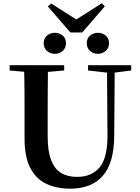

<svg xmlns="http://www.w3.org/2000/svg" viewBox="-20 -1141 858 1180"><path d="M316.7 -810.1Q289.9 -810.1 269.2 -827.7Q248.5 -845.3 248.5 -875.5Q248.5 -906 269.2 -922.8Q289.9 -939.5 316.7 -939.5Q344 -939.5 364.8 -922.8Q385.6 -906 385.6 -875.5Q385.6 -845.3 364.8 -827.7Q344 -810.1 316.7 -810.1ZM582 -810.1Q554.3 -810.1 533.8 -827.7Q513.4 -845.3 513.4 -875.5Q513.4 -906 533.8 -922.8Q554.3 -939.5 582 -939.5Q608.3 -939.5 629.3 -922.8Q650.2 -906 650.2 -875.5Q650.2 -845.3 629.3 -827.7Q608.3 -810.1 582 -810.1ZM294.1 -1119.6 485.6 -998H412.4L605.9 -1121.1L624.1 -1102.2L485.4 -941.3H412.6L274.2 -1101.4ZM411.6 18.6Q328.6 18.6 265.1 -11.1Q201.7 -40.8 166.3 -108.6Q130.9 -176.3 130.9 -290V-400.9Q130.9 -485.1 130.6 -570.6Q130.2 -656.1 127.5 -740.5H274.9Q273.9 -656.3 273.4 -571.6Q272.9 -486.9 272.9 -400.9V-305Q272.9 -213.4 293.8 -158.2Q314.7 -102.9 355.1 -78.4Q395.4 -53.9 453 -53.9Q545.1 -53.9 593.5 -114Q641.9 -174.1 640.5 -312.5L637.5 -740.5H685.2L682 -304.3Q680.6 -138.8 611.5 -60.1Q542.4 18.6 411.6 18.6ZM39.2 -707.9V-740.5H374.4V-707.9L218.8 -694.2H191.8ZM521.1 -707.9V-740.5H786.3V-707.9L674.7 -693.5H646.5Z"/></svg>

Font: Noto Serif SC ExtraLight
Style: Regular
Weight: 200
Designer: Ryoko NISHIZUKA 西塚涼子 (kana & ideographs); Frank Grießhammer (Latin, Greek & Cyrillic); Wenlong ZHANG 张文龙 (bopomofo); San
Foundry: Adobe
Version: Version 2.002-H1;hotconv 1.1.0;makeotfexe 2.6.0